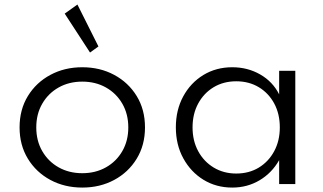

<svg xmlns="http://www.w3.org/2000/svg" viewBox="-20 -832 1462 868"><path d="M352 16Q432 16 496.2 -18.5Q560.5 -53 598 -114.5Q635.5 -176 635.5 -256Q635.5 -336.5 598 -397.8Q560.5 -459 496.2 -493.5Q432 -528 352 -528Q272 -528 207.8 -493.5Q143.5 -459 106 -397.8Q68.5 -336.5 68.5 -256Q68.5 -176 106 -114.5Q143.5 -53 207.8 -18.5Q272 16 352 16ZM352 -49Q292 -49 245 -75.5Q198 -102 171 -148.8Q144 -195.5 144 -256Q144 -316.5 171 -363.2Q198 -410 245 -436.5Q292 -463 352 -463Q412 -463 459 -436.5Q506 -410 533 -363.2Q560 -316.5 560 -256Q560 -195.5 533 -148.8Q506 -102 459 -75.5Q412 -49 352 -49ZM387 -594.5 425 -622 330 -811.5 272.5 -770.5Z M1030 16Q1098 16 1153.5 -17Q1209 -50 1242 -108V0H1315V-512H1242V-405.5Q1213 -463 1156.2 -495.5Q1099.5 -528 1030 -528Q957 -528 899.2 -492.8Q841.5 -457.5 808.2 -396Q775 -334.5 775 -256.5Q775 -177.5 808.8 -116Q842.5 -54.5 900 -19.2Q957.5 16 1030 16ZM1048 -47.5Q991 -47.5 946.2 -74.5Q901.5 -101.5 876 -148.5Q850.5 -195.5 850.5 -256Q850.5 -317 876 -364Q901.5 -411 946 -437.8Q990.5 -464.5 1048 -464.5Q1105.5 -464.5 1150 -437.8Q1194.5 -411 1219.8 -364Q1245 -317 1245 -256Q1245 -195.5 1219.5 -148.2Q1194 -101 1149.8 -74.2Q1105.5 -47.5 1048 -47.5Z"/></svg>

Font: Spartan
Style: Regular
Weight: 400
Designer: Matt Bailey, Mirko Velimirovic
Foundry: Matt Bailey
Version: Version 1.003; ttfautohint (v1.8.3)